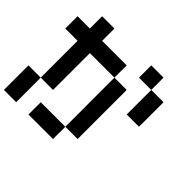

<svg xmlns="http://www.w3.org/2000/svg" viewBox="-191 -1129 1382 1382"><g transform="rotate(45 500.0 -437.5)"><path d="M0 -250H125V0H0ZM0 -625V-750H125V-875H250V-750H500V-625H250V-250H125V-625ZM250 0V-125H500V0ZM500 -125V-625H625V-125ZM750 -500V-750H875V-500ZM750 -875V-750H625V-875Z"/></g></svg>

Font: Galmuri7 Regular
Style: Regular
Weight: 400
Designer: Lee Minseo (quiple)
Version: Version 2.399;hotconv 1.1.1;makeotfexe 2.6.0 DEVELOPMENT